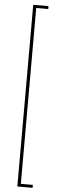

<svg xmlns="http://www.w3.org/2000/svg" viewBox="-70 -964 373 1178"><g transform="rotate(5 116.5 -374.5)"><path d="M85 185V-934H179V-916H105V167H179V185Z"/></g></svg>

Font: SVN-Poppins Thin
Style: Regular
Weight: 100
Designer: Ninad Kale (Devanagari), Jonny Pinhorn (Latin)
Foundry: Indian Type Foundry
Version: Version 3.002 2017